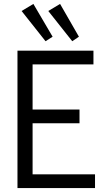

<svg xmlns="http://www.w3.org/2000/svg" viewBox="-20 -958 532 978"><path d="M226 -902 348 -748 382 -771 286 -938ZM90 -902 212 -748 248 -771 150 -938ZM69 -700V0H464V-70H146V-330H385V-400H146V-630H456V-700Z"/></svg>

Font: Mint Spirit
Style: Regular
Weight: 400
Designer: HARENDAL Hirwen
Foundry: Arkandis Digital Foundry.
Version: Version 1.004;FFEdit